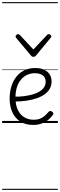

<svg xmlns="http://www.w3.org/2000/svg" viewBox="-20 -1161 566 1812"><path d="M293 18Q219 18 169.5 -15Q120 -48 95.5 -104Q71 -160 71 -229Q71 -294 88 -347.5Q105 -401 136.5 -439.5Q168 -478 212 -498.5Q256 -519 311 -519Q365 -519 399 -502Q433 -485 450 -456.5Q467 -428 467 -393Q467 -355 450 -324.5Q433 -294 402 -271.5Q371 -249 328 -234Q285 -219 232 -211Q179 -203 120 -203V-249Q165 -248 207.5 -253.5Q250 -259 287 -269.5Q324 -280 352 -297Q380 -314 395.5 -337Q411 -360 411 -390Q411 -430 383.5 -450Q356 -470 307 -470Q272 -470 239.5 -456Q207 -442 181.5 -413.5Q156 -385 141 -342Q126 -299 126 -240Q126 -168 149 -122Q172 -76 210.5 -53.5Q249 -31 296 -31Q335 -31 360.5 -42Q386 -53 404.5 -70Q423 -87 439 -106Q448 -114 455.5 -113.5Q463 -113 472 -107Q480 -101 483 -93Q486 -85 479 -77Q463 -53 436.5 -31Q410 -9 374 4.5Q338 18 293 18ZM440 -839Q448 -839 456 -832Q464 -825 464 -816Q464 -814 463 -810.5Q462 -807 458 -804L321 -638Q316 -632 310.5 -628.5Q305 -625 295 -625Q286 -625 281 -628.5Q276 -632 271 -638L132 -804Q130 -807 128.5 -810.5Q127 -814 127 -816Q127 -825 135 -832Q143 -839 151 -839Q155 -839 159 -837Q163 -835 167 -831L295 -694L424 -831Q428 -835 431.5 -837Q435 -839 440 -839ZM0 621H526V631H0ZM0 -20H526V0H0ZM0 -505H526V-500H0ZM0 -1141H526V-1131H0Z"/></svg>

Font: Playwrite BR Guides
Style: Regular
Weight: 400
Designer: Veronika Burian, José Scaglione
Foundry: TypeTogether
Version: Version 1.003